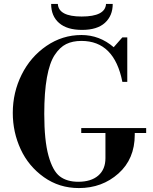

<svg xmlns="http://www.w3.org/2000/svg" viewBox="-20 -944 777 976"><path d="M393 -268V-293H723V-268H665V-259Q665 -136 582 -62Q499 12 381 12Q281 12 203 -43.5Q125 -99 85 -185.5Q45 -272 45 -370Q45 -474 90 -564.5Q135 -655 216 -710.5Q297 -766 394 -766Q486 -766 558 -704L602 -754H627V-528H602Q561 -736 394 -736Q349 -736 316.5 -720Q284 -704 258 -664.5Q232 -625 218.5 -550Q205 -475 205 -365Q205 -230 226.5 -152.5Q248 -75 284 -47.5Q320 -20 378 -20Q443 -20 479.5 -51.5Q516 -83 516 -140V-268ZM240 -924H274Q278 -860 395 -860Q515 -860 519 -924H553Q553 -864 513.5 -828Q474 -792 397 -792Q321 -792 280.5 -827Q240 -862 240 -924Z"/></svg>

Font: Libre Bodoni
Style: Regular
Weight: 400
Designer: Pablo Impallari, Rodrigo Fuenzalida
Foundry: Pablo Impallari, Rodrigo Fuenzalida
Version: Version 1.001